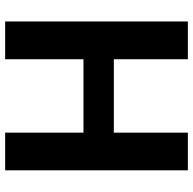

<svg xmlns="http://www.w3.org/2000/svg" viewBox="-22 -729 751 747"><g transform="rotate(90 353.5 -355.5)"><path d="M536.1 -422.9V-304.7H168.5V-422.9ZM210.5 -710.9V0H63.5V-710.9ZM642.6 -710.9V0H496.1V-710.9Z"/></g></svg>

Font: RobotoDEMO
Style: Regular
Weight: 400
Designer: Christian Robertson
Foundry: Google
Version: Version 2.136